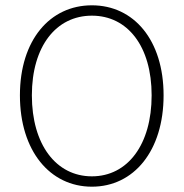

<svg xmlns="http://www.w3.org/2000/svg" viewBox="-20 -691 691 723"><path d="M326 12C484 12 596 -123 596 -332C596 -540 484 -671 326 -671C168 -671 55 -540 55 -332C55 -123 168 12 326 12ZM326 -27C191 -27 100 -147 100 -332C100 -516 191 -632 326 -632C461 -632 551 -516 551 -332C551 -147 461 -27 326 -27Z"/></svg>

Font: Source Sans Pro Light
Style: Regular
Weight: 300
Designer: Paul D. Hunt
Foundry: Adobe Systems Incorporated
Version: Version 3.006;hotconv 1.0.111;makeotfexe 2.5.65597